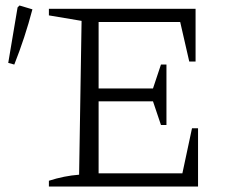

<svg xmlns="http://www.w3.org/2000/svg" viewBox="-20 -679 837 699"><path d="M679 -212H701V0H158V-21Q186 -30 213.5 -35.5Q241 -41 268 -43L277 -603L158 -623V-647H692V-455H669L636 -599H339V-357H537L566 -444H586V-224H566L537 -310H339V-48H644ZM32 -444 10 -450 44 -652 51 -659 98 -645Q71 -542 32 -444Z"/></svg>

Font: Piazzolla SC Light
Style: Regular
Weight: 300
Designer: Juan Pablo del Peral
Foundry: Huerta Tipografica
Version: Version 1.330